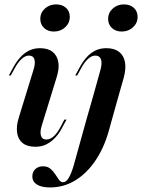

<svg xmlns="http://www.w3.org/2000/svg" viewBox="-20 -643 634 856"><path d="M166.9 -85.5Q157.3 -55.6 162.5 -38.3Q167.7 -21 187.1 -21Q204 -21 220.2 -35.9Q236.3 -50.8 252.4 -81.5L266.9 -109.7H276.6L258.1 -75.8Q245.2 -50 227.4 -30.6Q209.7 -11.3 187.9 0Q166.1 11.3 137.9 11.3Q102.4 11.3 81.9 -4.4Q61.3 -20.2 56.5 -49.6Q51.6 -79 63.7 -118.5L129 -330.6Q138.7 -361.3 133.5 -378.2Q128.2 -395.2 108.9 -395.2Q92.7 -395.2 76.2 -380.2Q59.7 -365.3 43.5 -334.7L28.2 -306.5H19.4L37.9 -340.3Q51.6 -366.1 69 -385.9Q86.3 -405.6 108.5 -416.9Q130.6 -428.2 158.1 -428.2Q193.5 -428.2 214.1 -412.1Q234.7 -396 239.9 -366.9Q245.2 -337.9 232.3 -297.6ZM220.2 -502.4Q193.5 -502.4 176.6 -518.1Q159.7 -533.9 159.7 -558.9Q159.7 -586.3 180.2 -604.8Q200.8 -623.4 229.8 -623.4Q257.3 -623.4 274.2 -608.1Q291.1 -592.7 291.1 -567.7Q291.1 -540.3 270.6 -521.4Q250 -502.4 220.2 -502.4ZM393.5 -208.1 427.4 -329.8Q436.3 -361.3 430.2 -378.2Q424.2 -395.2 404.8 -395.2Q388.7 -395.2 372.2 -380.2Q355.6 -365.3 339.5 -334.7L324.2 -306.5H315.3L333.9 -340.3Q347.6 -366.1 364.5 -385.9Q381.5 -405.6 403.6 -416.9Q425.8 -428.2 454 -428.2Q489.5 -428.2 510.5 -412.1Q531.5 -396 537.1 -366.5Q542.7 -337.1 531.5 -296L506.5 -208.1ZM477.4 -104 464.5 -57.3Q442.7 18.5 404.4 74.6Q366.1 130.6 314.9 161.7Q263.7 192.7 203.2 192.7Q165.3 192.7 144.8 179.8Q124.2 166.9 124.2 143.5Q124.2 123.4 137.5 110.9Q150.8 98.4 171.8 98.4Q191.9 98.4 204.8 109.3Q217.7 120.2 226.6 134.3Q235.5 148.4 243.1 158.9Q250.8 169.4 261.3 169.4Q275 169.4 286.7 149.6Q298.4 129.8 308.9 93.5L363.7 -104L393.5 -208.1H506.5ZM522.6 -502.4Q496 -502.4 479 -518.1Q462.1 -533.9 462.1 -558.9Q462.1 -586.3 482.7 -604.8Q503.2 -623.4 532.3 -623.4Q559.7 -623.4 576.6 -608.1Q593.5 -592.7 593.5 -567.7Q593.5 -540.3 573 -521.4Q552.4 -502.4 522.6 -502.4Z"/></svg>

Font: Playfair 144pt
Style: Bold Italic
Weight: 700
Italic angle: -15.6°
Designer: Claus Eggers Sørensen
Foundry: Claus Eggers Sørensen
Version: Version 2.203